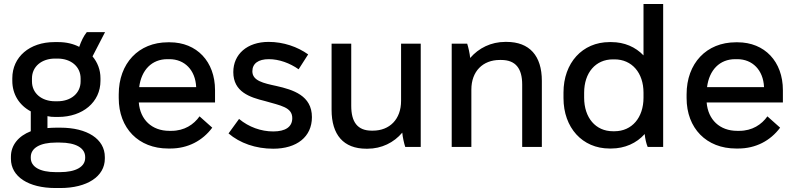

<svg xmlns="http://www.w3.org/2000/svg" viewBox="-20 -740 4002 967"><path d="M42 -333C42 -265 77 -210 135 -179V-79C73 -55 35 -9 35 49V60C35 150 124 207 259 207H284C418 207 508 149 508 59V51C508 -40 419 -97 284 -97H264C248 -97 233 -96 219 -95V-155C231 -152 244 -151 258 -151H273C397 -151 486 -226 486 -333V-346C486 -389 471 -426 446 -456L509 -578H417C401 -558 389 -533 379 -504C350 -519 314 -528 274 -528H254C129 -528 42 -453 42 -346ZM141 -345C141 -405 190 -445 257 -445H270C338 -445 386 -404 386 -345V-330C386 -271 338 -230 270 -230H257C190 -230 141 -270 141 -330ZM135 51C135 6 181 -22 262 -22H281C363 -22 409 6 409 51V55C409 99 364 127 281 127H262C180 127 135 100 135 55Z M827 8H838C926 8 1000 -31 1049 -97L985 -154C956 -113 909 -81 843 -81H833C745 -81 686 -137 679 -224H1063V-286C1063 -430 971 -527 835 -527H826C678 -527 578 -421 578 -265V-246C578 -94 678 8 827 8ZM681 -301C692 -388 745 -442 823 -442H833C910 -442 964 -387 968 -302V-301Z M1356 9C1475 9 1551 -51 1551 -150C1551 -259 1456 -288 1372 -307C1307 -321 1251 -333 1251 -381C1251 -420 1281 -442 1334 -442C1386 -442 1440 -422 1484 -391L1532 -466C1479 -504 1408 -529 1333 -529C1225 -529 1155 -467 1155 -377C1155 -277 1238 -250 1315 -231C1394 -208 1452 -200 1452 -145C1452 -101 1418 -78 1356 -78C1295 -78 1233 -100 1184 -141L1131 -68C1188 -19 1268 9 1356 9Z M1825 9H1831C1902 9 1964 -22 2006 -72C2008 -49 2015 -18 2021 0H2099V-520H2000V-232C2000 -139 1942 -82 1858 -82H1852C1780 -82 1749 -126 1749 -207V-520H1650V-187C1650 -61 1710 9 1825 9Z M2255 0H2354V-289C2354 -381 2412 -438 2497 -438H2504C2578 -438 2610 -394 2610 -314V0H2709V-333C2709 -459 2647 -529 2531 -529H2525C2453 -529 2391 -498 2348 -448C2346 -471 2339 -501 2333 -520H2255Z M3050 8H3058C3127 8 3186 -19 3227 -65C3229 -42 3235 -16 3242 0H3320V-720H3221V-461C3181 -503 3125 -528 3059 -528H3050C2913 -528 2818 -423 2818 -274V-246C2818 -97 2913 8 3050 8ZM3067 -79C2980 -79 2922 -147 2922 -248V-273C2922 -374 2980 -441 3067 -441H3075C3162 -441 3221 -374 3221 -273V-248C3221 -148 3163 -79 3075 -79Z M3687 8H3698C3786 8 3860 -31 3909 -97L3845 -154C3816 -113 3769 -81 3703 -81H3693C3605 -81 3546 -137 3539 -224H3923V-286C3923 -430 3831 -527 3695 -527H3686C3538 -527 3438 -421 3438 -265V-246C3438 -94 3538 8 3687 8ZM3541 -301C3552 -388 3605 -442 3683 -442H3693C3770 -442 3824 -387 3828 -302V-301Z"/></svg>

Font: Fixel Text Medium
Style: Regular
Weight: 500
Width: 4
Designer: AlfaBravo + MacPaw
Foundry: Kyrylo Tkachov, Marchela Mozhyna, Serhii Makarenko, Maria Weinstein, Zakhar Kryvoshyya
Version: Version 1.211